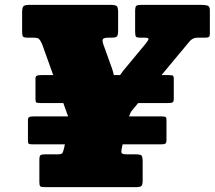

<svg xmlns="http://www.w3.org/2000/svg" viewBox="-20 -770 884 790"><path d="M142 -19V-111Q142 -127.5 146.2 -131.2Q150.5 -135 167 -135H217Q233.5 -135 236.8 -140.2Q240 -145.5 243.5 -160L247 -176H116.5Q101 -176 98 -178.8Q95 -181.5 95 -191V-277Q95 -285.5 100 -288.2Q105 -291 118 -291H260.5Q259.5 -294 258.2 -297Q257 -300 255.5 -304L240.5 -346H147.5Q132 -346 129 -348.8Q126 -351.5 126 -361V-447Q126 -455.5 131 -458.2Q136 -461 149 -461H199L153 -589Q145.5 -605 140.2 -610Q135 -615 115.5 -615H94.5Q77.5 -615 74.2 -620Q71 -625 71 -641.5V-719Q71 -739 76.8 -744.5Q82.5 -750 101.5 -750H433.5Q453.5 -750 459.8 -745.5Q466 -741 466 -720V-644.5Q466 -624.5 460.8 -619.8Q455.5 -615 439 -615H427Q409 -615 404.2 -610Q399.5 -605 404.5 -589.5L441.5 -486.5Q444.5 -478.5 445.8 -472Q447 -465.5 448.5 -461H474Q476.5 -464.5 479.8 -469Q483 -473.5 487 -479L580 -591Q590.5 -604.5 591.2 -609.8Q592 -615 573.5 -615H555.5Q544 -615 540 -618.8Q536 -622.5 536 -639.5V-723.5Q536 -741.5 540.5 -745.8Q545 -750 563 -750H809Q824.5 -750 834 -747Q843.5 -744 843.5 -728V-631.5Q843.5 -620 839 -617.5Q834.5 -615 823 -615H791.5Q772.5 -615 759 -598.5L644.5 -461H673.5Q688 -461 691.5 -458.5Q695 -456 695 -447V-362.5Q695 -353.5 691.5 -349.8Q688 -346 672 -346H548.5L539 -334.5Q530 -323.5 523 -315.2Q516 -307 511 -291H643.5Q658 -291 661.5 -288.5Q665 -286 665 -277V-192.5Q665 -183.5 661.2 -179.8Q657.5 -176 641.5 -176H484.5L481.5 -161.5Q477.5 -144.5 481 -139.8Q484.5 -135 503 -135H537.5Q557.5 -135 562.2 -130.2Q567 -125.5 567 -105V-27Q567 -9 561.5 -4.5Q556 0 538.5 0H162.5Q150 0 146 -3.2Q142 -6.5 142 -19Z"/></svg>

Font: Besley* Narrow Fatface
Style: Italic
Weight: 900
Width: 4
Italic angle: -13°
Designer: Owen Earl
Foundry: indestructible type*
Version: Version 3.000; ttfautohint (v1.8.3)